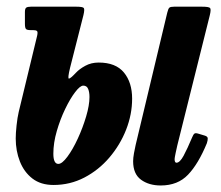

<svg xmlns="http://www.w3.org/2000/svg" viewBox="-20 -540 660 574"><path d="M607 -493.5 510 -105Q508.5 -98.5 505.2 -83.2Q502 -68 502 -64.5Q502 -53.5 507.5 -53.5Q517.5 -53.5 528.8 -74.2Q540 -95 554.5 -129.5Q558 -138 561.2 -140.5Q564.5 -143 572.5 -140.5L592.5 -134.5Q600.5 -132 601 -126.8Q601.5 -121.5 598.5 -112Q573 -50 542.2 -17.8Q511.5 14.5 460.5 14.5Q425 14.5 401.5 -2.8Q378 -20 378 -58Q378 -67.5 380.5 -81.8Q383 -96 385.5 -106.5L480 -502Q483 -514.5 486.5 -517.2Q490 -520 500.5 -520H584Q605 -520 608.2 -515.8Q611.5 -511.5 607 -493.5ZM36 -205.5 91 -433Q93.5 -444 90.8 -447Q88 -450 78.5 -450H71Q61 -450 57.8 -453.2Q54.5 -456.5 54.5 -469V-504Q54.5 -514.5 58.5 -517.2Q62.5 -520 72.5 -520H208Q227.5 -520 230.5 -516Q233.5 -512 229.5 -495L189.5 -337.5Q181.5 -304.5 186.2 -305Q191 -305.5 206.5 -322Q217 -333.5 234.8 -343.2Q252.5 -353 275 -353Q326 -353 350.5 -323.2Q375 -293.5 375 -245Q375 -198 357 -152.2Q339 -106.5 307 -69Q275 -31.5 232.2 -9.2Q189.5 13 140 13Q102 13 77 -6.2Q52 -25.5 39.5 -57.2Q27 -89 27 -126Q27 -141.5 29.5 -165Q32 -188.5 36 -205.5ZM139.5 -80.5Q139.5 -50 154.5 -50Q165.5 -50 181.5 -71.5Q197.5 -93 212.5 -125.5Q227.5 -158 237.5 -191.8Q247.5 -225.5 247.5 -250Q247.5 -264.5 243.5 -274.2Q239.5 -284 229 -284Q219.5 -284 204.8 -264.8Q190 -245.5 175 -214.5Q160 -183.5 149.8 -148.2Q139.5 -113 139.5 -80.5Z"/></svg>

Font: Besley* Condensed Semi
Style: Italic
Weight: 600
Width: 3
Italic angle: -13°
Designer: Owen Earl
Foundry: indestructible type*
Version: Version 3.000; ttfautohint (v1.8.3)